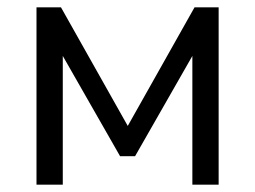

<svg xmlns="http://www.w3.org/2000/svg" viewBox="-20 -506 699 526"><path d="M80 0V-486H147L330 -161L513 -486H579V0H507V-393H530L350 -78H309L129 -393H152V0Z"/></svg>

Font: NunitoSans1
Style: Book
Weight: 400
Designer: Vernon Adams
Foundry: Vernon Adams
Version: Version 3.101;gftools[0.9.27]